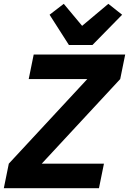

<svg xmlns="http://www.w3.org/2000/svg" viewBox="-31 -983 674 1003"><path d="M452 -748 607 -906 535 -963 398 -848 302 -963 228 -906 329 -748ZM512 -128H187L597 -570L623 -698H145L119 -570H425L15 -128L-11 0H486Z"/></svg>

Font: LVC Sans
Style: Bold Italic
Weight: 700
Italic angle: -11.31°
Designer: Mike Abbink, Paul van der Laan, Pieter van Rosmalen
Foundry: Bold Monday
Version: Version 3.0